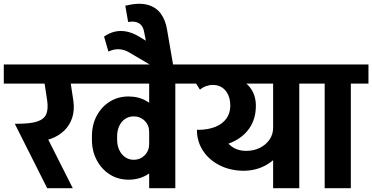

<svg xmlns="http://www.w3.org/2000/svg" viewBox="-45 -993 1964 1013"><path d="M94 -246 45 -340Q117 -340 153 -352.5Q189 -365 199.5 -392Q210 -419 204 -462H342Q349 -412 336 -372Q323 -332 294 -304Q265 -276 224.5 -261Q184 -246 136 -246ZM204 0 33 -340 168 -339 339 0ZM204 -462 183 -600H321L342 -462ZM-25 -552V-653H427V-552Z M377 -552V-653H822V-552ZM440 -254V-275H573V-254ZM573 -274H440Q440 -335 465.5 -382.5Q491 -430 534.5 -457Q578 -484 633 -484L660 -379Q635 -379 615 -365.5Q595 -352 584 -328Q573 -304 573 -274ZM820 -297H742Q742 -332 718.5 -355.5Q695 -379 660 -379L633 -484Q687 -484 729 -459.5Q771 -435 795.5 -393Q820 -351 820 -297ZM573 -255Q573 -226 584 -202Q595 -178 615 -164Q635 -150 660 -150L633 -45Q578 -45 534.5 -72.5Q491 -100 465.5 -148Q440 -196 440 -255ZM820 -233Q820 -180 795.5 -137Q771 -94 729 -69.5Q687 -45 633 -45L660 -150Q695 -150 718.5 -174Q742 -198 742 -233ZM742 0V-639H880V0ZM650 -552V-653H973V-552Z M783 -630 644 -712 692 -798 846 -704ZM527 -721 504 -800Q533 -820 563 -826.5Q593 -833 625.5 -826Q658 -819 692 -798L644 -712Q615 -731 585.5 -733Q556 -735 527 -721ZM749 -653 715 -827 837 -833 868 -653ZM715 -827Q709 -858 688 -870.5Q667 -883 631 -877L616 -963Q686 -980 732 -968Q778 -956 803.5 -921Q829 -886 837 -833Z M1030 -216 1000 -308Q1052 -308 1090.5 -323.5Q1129 -339 1149.5 -367.5Q1170 -396 1170 -435H1305Q1305 -367 1271.5 -317.5Q1238 -268 1176.5 -241.5Q1115 -215 1030 -216ZM1170 -435Q1170 -469 1158.5 -493.5Q1147 -518 1126.5 -531.5Q1106 -545 1077 -545V-607Q1147 -607 1198.5 -586Q1250 -565 1277.5 -527Q1305 -489 1305 -435ZM923 -552V-653H1418V-552ZM1238 -92Q1168 -93 1112.5 -121.5Q1057 -150 1025.5 -198.5Q994 -247 994 -308H1132Q1132 -276 1148 -251Q1164 -226 1191 -211.5Q1218 -197 1253 -197ZM1238 -92 1253 -197Q1294 -197 1326 -213Q1358 -229 1377 -256.5Q1396 -284 1396 -319H1472Q1472 -254 1441.5 -202.5Q1411 -151 1358 -121.5Q1305 -92 1238 -92ZM1010 -520 978 -570Q995 -584 1021.5 -595.5Q1048 -607 1078 -607V-545Q1060 -545 1042 -538.5Q1024 -532 1010 -520ZM1396 0V-639H1534V0ZM1304 -552V-653H1627V-552Z M1668 0V-639H1806V0ZM1576 -552V-653H1899V-552Z"/></svg>

Font: Akshar Light SemiBold
Style: Regular
Weight: 600
Version: Version 1.100